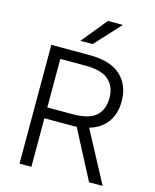

<svg xmlns="http://www.w3.org/2000/svg" viewBox="-132 -1004 885 1093"><g transform="rotate(15 310.0 -457.5)"><path d="M90 -700H315Q439 -700 499.5 -644Q560 -588 560 -493Q560 -421 525 -371Q490 -321 420 -300L580 0H500L350 -287Q342 -286 333 -286Q324 -286 315 -286H160V0H90ZM310 -350Q405 -350 446.5 -387Q488 -424 488 -493Q488 -560 446 -598Q404 -636 310 -636H160V-350ZM366 -915H454L316 -765H244Z"/></g></svg>

Font: PT Root UI
Style: Regular
Weight: 400
Designer: Vitaly Kuzmin
Foundry: ParaType Ltd.
Version: Version 2.001G